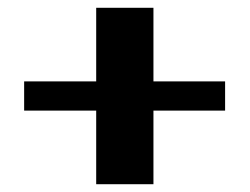

<svg xmlns="http://www.w3.org/2000/svg" viewBox="-20 -562 641 493"><path d="M227 -278H42V-353H227V-542H374V-353H558V-278H374V-89H227Z"/></svg>

Font: Taviraj DemiBold
Style: Regular
Weight: 600
Designer: Katatrad Team
Foundry: CadsonDemak
Version: Version 1.030